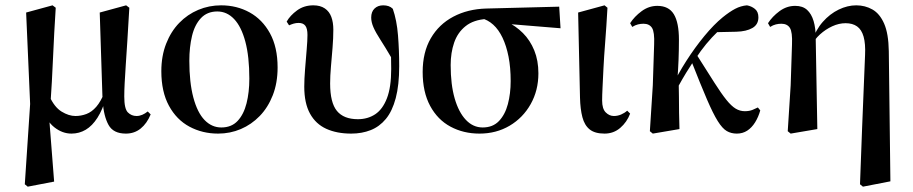

<svg xmlns="http://www.w3.org/2000/svg" viewBox="-20 -488 3423 720"><path d="M73 203 93 -98 78 -441 177 -468 189 -459Q186 -413 183.5 -366.5Q181 -320 179 -274Q177 -228 174.5 -182.5Q172 -137 169 -94L162 -76L183 193L84 212ZM452 13Q405 13 387 -19.5Q369 -52 365 -108L364 -130L354 -441L453 -468L465 -459Q461 -387 457.5 -334Q454 -281 451.5 -243Q449 -205 447.5 -176.5Q446 -148 446 -126Q446 -80 459.5 -66.5Q473 -53 492 -53Q503 -53 513.5 -57.5Q524 -62 534 -70L545 -59Q531 -25 507.5 -6Q484 13 452 13ZM248 13Q214 13 184 -10.5Q154 -34 139 -82L150 -101L165 -128Q184 -86 211 -69.5Q238 -53 263 -53Q284 -53 304 -60.5Q324 -68 341 -87.5Q358 -107 372 -142L385 -127L379 -125Q365 -77 345.5 -46.5Q326 -16 301.5 -1.5Q277 13 248 13Z M798 13Q739 13 690.5 -13Q642 -39 613.5 -91.5Q585 -144 585 -221Q585 -278 603 -324Q621 -370 652 -402Q683 -434 723.5 -451Q764 -468 809 -468Q868 -468 916 -441.5Q964 -415 992.5 -363Q1021 -311 1021 -235Q1021 -177 1003 -131Q985 -85 954 -53Q923 -21 883 -4Q843 13 798 13ZM810 -10Q848 -10 871 -34.5Q894 -59 904.5 -100.5Q915 -142 915 -193Q915 -276 900 -332Q885 -388 858 -416.5Q831 -445 795 -445Q757 -445 733.5 -420Q710 -395 700 -353Q690 -311 690 -260Q690 -179 705 -122.5Q720 -66 747 -38Q774 -10 810 -10Z M1297 13Q1243 13 1203.5 -5Q1164 -23 1142.5 -62Q1121 -101 1121 -163Q1121 -191 1124 -228.5Q1127 -266 1130 -301.5Q1133 -337 1133 -357Q1133 -381 1125 -391.5Q1117 -402 1100 -402Q1090 -402 1081.5 -399.5Q1073 -397 1064 -393L1055 -407Q1068 -430 1094 -449Q1120 -468 1155 -468Q1181 -468 1198 -456.5Q1215 -445 1222.5 -424.5Q1230 -404 1230 -377Q1230 -345 1227 -308.5Q1224 -272 1221 -237.5Q1218 -203 1218 -175Q1218 -103 1243.5 -72Q1269 -41 1322 -41Q1359 -41 1387 -59.5Q1415 -78 1431 -119.5Q1447 -161 1447 -229Q1447 -247 1446.5 -267.5Q1446 -288 1446 -310L1459 -307L1448 -271Q1424 -312 1406.5 -339Q1389 -366 1380.5 -385.5Q1372 -405 1372 -422Q1372 -444 1384.5 -456Q1397 -468 1417 -468Q1428 -468 1437 -465Q1446 -462 1453 -455Q1468 -412 1472.5 -355.5Q1477 -299 1477 -240Q1477 -169 1464 -120Q1451 -71 1427 -42Q1403 -13 1370 0Q1337 13 1297 13Z M1778 13Q1718 13 1669.5 -13Q1621 -39 1593 -91Q1565 -143 1565 -218Q1565 -292 1595.5 -344.5Q1626 -397 1680 -425.5Q1734 -454 1803 -456L2077 -463L2082 -382L1838 -402L1806 -417Q1756 -414 1726 -390Q1696 -366 1683 -328Q1670 -290 1670 -244Q1670 -171 1685 -119Q1700 -67 1727 -38.5Q1754 -10 1790 -10Q1828 -10 1851 -34Q1874 -58 1884.5 -97.5Q1895 -137 1895 -184Q1895 -235 1887 -275.5Q1879 -316 1864.5 -346.5Q1850 -377 1829.5 -395.5Q1809 -414 1784 -420L1805 -429Q1844 -424 1879 -407.5Q1914 -391 1941 -364Q1968 -337 1983.5 -299Q1999 -261 1999 -213Q1999 -149 1970 -97.5Q1941 -46 1891 -16.5Q1841 13 1778 13Z M2247 13Q2211 13 2191.5 -2.5Q2172 -18 2164 -48.5Q2156 -79 2155 -122L2148 -441L2247 -468L2258 -459Q2254 -387 2249.5 -330.5Q2245 -274 2243 -232Q2241 -190 2239.5 -160Q2238 -130 2238 -111Q2238 -80 2251.5 -66.5Q2265 -53 2282 -53Q2296 -53 2309 -58.5Q2322 -64 2332 -73L2343 -62Q2331 -30 2306 -8.5Q2281 13 2247 13Z M2428 13 2417 4 2428 -168 2433 -321Q2435 -368 2425 -383.5Q2415 -399 2393 -399Q2383 -399 2372.5 -396.5Q2362 -394 2351 -387L2343 -401Q2359 -426 2386 -446Q2413 -466 2445 -466Q2488 -466 2507 -434.5Q2526 -403 2526 -339Q2526 -300 2524.5 -262.5Q2523 -225 2520 -186H2525Q2526 -156 2526 -125.5Q2526 -95 2526.5 -65Q2527 -35 2528 -4ZM2498 -117 2476 -137H2488L2498 -160Q2522 -210 2554 -260Q2586 -310 2621.5 -353Q2657 -396 2690 -423Q2716 -444 2737 -455Q2758 -466 2781 -468Q2798 -465 2811 -454.5Q2824 -444 2824 -423Q2824 -396 2801.5 -383Q2779 -370 2741 -369L2649 -367L2725 -412Q2697 -394 2673 -371Q2649 -348 2628 -322.5Q2607 -297 2589 -269L2581 -259Q2567 -238 2553 -215Q2539 -192 2525.5 -167.5Q2512 -143 2498 -117ZM2743 13Q2722 13 2705.5 3.5Q2689 -6 2671.5 -34Q2654 -62 2631 -115.5Q2608 -169 2573 -258L2593 -282Q2633 -219 2659 -178Q2685 -137 2704 -113.5Q2723 -90 2739 -80.5Q2755 -71 2773 -71Q2790 -71 2802 -76Q2814 -81 2822 -85L2831 -74Q2824 -49 2811.5 -29Q2799 -9 2782 2Q2765 13 2743 13Z M2934 4 2945 -168 2950 -321Q2952 -368 2942 -383.5Q2932 -399 2910 -399Q2900 -399 2889.5 -396.5Q2879 -394 2868 -387L2860 -401Q2876 -426 2903 -446Q2930 -466 2962 -466Q2990 -466 3006.5 -451Q3023 -436 3031 -409Q3039 -382 3039 -346V-339L3045 -4L2945 13ZM3205 203 3213 -11 3224 -282Q3226 -324 3218.5 -350.5Q3211 -377 3194 -389Q3177 -401 3151 -401Q3126 -401 3101 -389.5Q3076 -378 3055 -359Q3034 -340 3022 -315L3010 -334L3025 -333Q3039 -376 3065.5 -406Q3092 -436 3125 -452Q3158 -468 3191 -468Q3224 -468 3251.5 -452.5Q3279 -437 3295.5 -399.5Q3312 -362 3313 -296L3319 192L3216 212Z"/></svg>

Font: Source Serif 4 60pt SemiBold
Style: Regular
Weight: 600
Version: Version 4.004;hotconv 1.0.116;makeotfexe 2.5.65601